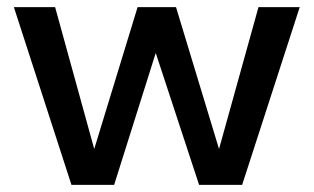

<svg xmlns="http://www.w3.org/2000/svg" viewBox="-20 -520 882 540"><path d="M707 -500H823L661 0H540L418 -371L301 0H181L19 -500H135L245 -101L367 -500H475L596 -101Z"/></svg>

Font: Kantumruy Pro Medium
Style: Regular
Weight: 500
Designer: Sovichet Tep
Foundry: Sovichet Tep
Version: Version 1.002